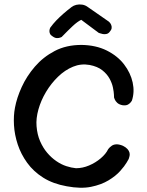

<svg xmlns="http://www.w3.org/2000/svg" viewBox="-20 -855 669 872"><path d="M283 -9Q221 -20 176.5 -48Q132 -76 103.5 -115.5Q75 -155 60.5 -199Q46 -243 43.5 -286.5Q41 -330 48 -366Q56 -410 78.5 -459.5Q101 -509 138.5 -552.5Q176 -596 228.5 -623.5Q281 -651 350 -651Q416 -650 465 -625.5Q514 -601 543.5 -562.5Q573 -524 582.5 -480.5Q592 -437 579 -398Q579 -398 575 -392Q571 -386 562 -380.5Q553 -375 537 -377Q521 -380 512.5 -388Q504 -396 501 -404Q498 -412 498 -412Q498 -412 497.5 -424.5Q497 -437 493 -457Q489 -477 477.5 -498Q466 -519 444.5 -536Q423 -553 387 -560Q348 -567 311.5 -552Q275 -537 243.5 -506.5Q212 -476 189 -437.5Q166 -399 154.5 -358Q143 -317 146 -282Q149 -244 162 -214Q175 -184 194 -161.5Q213 -139 235.5 -123.5Q258 -108 281 -100.5Q304 -93 325 -91Q355 -91 384.5 -103.5Q414 -116 437.5 -136Q461 -156 471 -177Q471 -177 475 -182Q479 -187 487.5 -193Q496 -199 508.5 -199.5Q521 -200 538 -193Q552 -186 559 -178Q566 -170 568 -162Q570 -154 568.5 -147Q567 -140 565.5 -136Q564 -132 564 -132Q564 -132 555 -116.5Q546 -101 526 -78.5Q506 -56 473 -36Q440 -16 393.5 -6.5Q347 3 283 -9ZM220 -689Q210 -695 207 -702Q204 -709 204.5 -715Q205 -721 206.5 -725Q208 -729 208 -729Q221 -747 235.5 -762Q250 -777 267 -792Q284 -807 305 -823Q314 -830 326.5 -833Q339 -836 353 -834Q367 -832 379 -823L474 -757Q474 -757 478 -753Q482 -749 485 -742Q488 -735 487 -727Q486 -719 477 -709Q471 -702 462.5 -700.5Q454 -699 446.5 -700.5Q439 -702 433.5 -704Q428 -706 428 -706L349 -765Q332 -757 310.5 -737Q289 -717 260 -687Q260 -687 254 -684.5Q248 -682 239 -682Q230 -682 220 -689Z"/></svg>

Font: Sour Gummy
Style: Regular
Weight: 400
Designer: Stefie Justprince
Foundry: Eifetstype
Version: Version 1.000